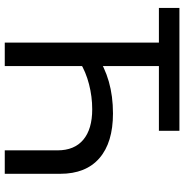

<svg xmlns="http://www.w3.org/2000/svg" viewBox="-4 -750 755 786"><g transform="rotate(90 373.0 -357.5)"><path d="M596 0V-216Q596 -285 552.5 -321.5Q509 -358 428 -358Q376 -358 325.5 -345Q275 -332 236 -308L207 -376Q255 -409 314.5 -426Q374 -443 445 -443Q564 -443 628 -387.5Q692 -332 692 -227V0ZM155 0V-668H251V0ZM13 -631V-715H516V-631Z"/></g></svg>

Font: Wix Madefor Display Medium
Style: Regular
Weight: 500
Designer: Dalton Maag Ltd
Foundry: Dalton Maag Ltd
Version: Version 3.100